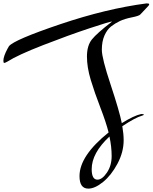

<svg xmlns="http://www.w3.org/2000/svg" viewBox="-461 -877 902 1135"><path d="M81 123Q81 185 115 185Q143 185 171 143.5Q199 102 199 46Q199 -10 186 -70Q81 28 81 123ZM-408 -604Q-377 -642 -104.5 -734Q168 -826 406 -857Q421 -857 421 -852Q421 -847 415 -841L369 -792Q362 -783 319 -774.5Q276 -766 247.5 -752.5Q219 -739 195.5 -720.5Q172 -702 156.5 -667Q141 -632 141 -582.5Q141 -533 193 -376.5Q245 -220 259 -149Q331 -194 374 -203Q389 -203 389 -199.5Q389 -196 378 -193Q339 -182 262 -131Q270 -85 270 -48Q270 22 233.5 90.5Q197 159 148.5 198.5Q100 238 61 238Q9 238 9 164Q9 44 181 -94Q166 -154 132 -242Q98 -330 75.5 -404.5Q53 -479 53 -543Q53 -607 82 -643.5Q111 -680 202 -750Q189 -750 67 -709.5Q-55 -669 -205.5 -610.5Q-356 -552 -417 -513Q-431 -505 -436 -505Q-441 -505 -441 -518Q-441 -544 -416 -590Z"/></svg>

Font: Mr Bedfort
Style: Regular
Weight: 400
Designer: Alejandro Paul
Foundry: Alejandro Paul
Version: Version 1.000